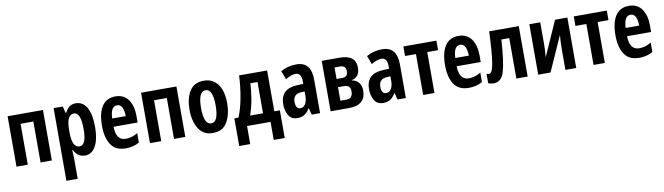

<svg xmlns="http://www.w3.org/2000/svg" viewBox="-39 -1179 7068 2043"><g transform="rotate(-10 3495.0 -157.5)"><path d="M57 -545V0H179V-442H317V0H439V-545Z M830 -271Q830 -96 756 -96Q676 -96 676 -261V-287Q676 -452 756 -452Q830 -452 830 -271ZM677 -473H671L653 -545H554V240H676V18Q676 -16 672 -72H677Q718 10 798 10Q871 10 912.5 -64.5Q954 -139 954 -272Q954 -408 912.5 -481.5Q871 -555 793 -555Q757 -555 729.5 -537.5Q702 -520 677 -473Z M1028 -269Q1028 -142 1077.5 -66Q1127 10 1238 10Q1321 10 1384 -27V-129Q1321 -90 1255 -90Q1150 -90 1148 -239H1408V-309Q1408 -420 1360.5 -487Q1313 -554 1222 -554Q1126 -554 1077 -480.5Q1028 -407 1028 -269ZM1295 -328H1149Q1153 -458 1224 -458Q1259 -458 1277 -422.5Q1295 -387 1295 -328Z M1499 -545V0H1621V-442H1759V0H1881V-545Z M2179 -555Q2072 -555 2023.5 -477Q1975 -399 1975 -274Q1975 -156 2024.5 -73Q2074 10 2177 10Q2288 10 2335 -74Q2382 -158 2382 -274Q2382 -411 2327 -483Q2272 -555 2179 -555ZM2179 -452Q2257 -452 2257 -274Q2257 -94 2179 -94Q2099 -94 2099 -272Q2099 -452 2179 -452Z M2739 -104H2600Q2630 -194 2643.5 -276Q2657 -358 2662 -442H2739ZM2558 -545Q2553 -424 2531.5 -308Q2510 -192 2474 -104H2429V195H2548V0H2802V195H2921V-104H2861V-545Z M3215 -205Q3215 -151 3194.5 -119.5Q3174 -88 3142 -88Q3090 -88 3090 -165Q3090 -249 3176 -254L3215 -256ZM3008 -511 3043 -419Q3106 -457 3153 -457Q3215 -457 3215 -363V-338L3148 -335Q2967 -328 2967 -159Q2967 -94 2996 -42Q3025 10 3093 10Q3140 10 3170.5 -10.5Q3201 -31 3225 -73H3228L3247 0H3337V-362Q3337 -555 3178 -555Q3081 -555 3008 -511Z M3646 -545H3451V0H3648Q3831 0 3831 -158Q3831 -210 3804 -243.5Q3777 -277 3732 -284V-288Q3818 -308 3818 -408Q3818 -545 3646 -545ZM3636 -328H3573V-452H3632Q3695 -452 3695 -391Q3695 -328 3636 -328ZM3638 -93H3573V-239H3639Q3707 -239 3707 -171Q3707 -93 3638 -93Z M4142 -205Q4142 -151 4121.5 -119.5Q4101 -88 4069 -88Q4017 -88 4017 -165Q4017 -249 4103 -254L4142 -256ZM3935 -511 3970 -419Q4033 -457 4080 -457Q4142 -457 4142 -363V-338L4075 -335Q3894 -328 3894 -159Q3894 -94 3923 -42Q3952 10 4020 10Q4067 10 4097.5 -10.5Q4128 -31 4152 -73H4155L4174 0H4264V-362Q4264 -555 4105 -555Q4008 -555 3935 -511Z M4690 -545H4333V-442H4451V0H4573V-442H4690Z M4735 -269Q4735 -142 4784.5 -66Q4834 10 4945 10Q5028 10 5091 -27V-129Q5028 -90 4962 -90Q4857 -90 4855 -239H5115V-309Q5115 -420 5067.5 -487Q5020 -554 4929 -554Q4833 -554 4784 -480.5Q4735 -407 4735 -269ZM5002 -328H4856Q4860 -458 4931 -458Q4966 -458 4984 -422.5Q5002 -387 5002 -328Z M5580 -545H5260Q5251 -315 5233.5 -207Q5216 -99 5181 -99Q5165 -99 5154 -106V-3Q5183 9 5212 9Q5296 9 5327 -93.5Q5358 -196 5373 -437H5458V0H5580Z M5694 -545V0H5827L5995 -376Q5992 -339 5990 -303Q5988 -267 5988 -232V0H6105V-545H5972L5805 -169Q5812 -253 5812 -315V-545Z M6531 -545H6174V-442H6292V0H6414V-442H6531Z M6576 -269Q6576 -142 6625.5 -66Q6675 10 6786 10Q6869 10 6932 -27V-129Q6869 -90 6803 -90Q6698 -90 6696 -239H6956V-309Q6956 -420 6908.5 -487Q6861 -554 6770 -554Q6674 -554 6625 -480.5Q6576 -407 6576 -269ZM6843 -328H6697Q6701 -458 6772 -458Q6807 -458 6825 -422.5Q6843 -387 6843 -328Z"/></g></svg>

Font: Noto Sans UI Condensed
Style: Bold
Weight: 700
Width: 3
Designer: Monotype Design Team
Foundry: Monotype Imaging Inc.
Version: 1.001